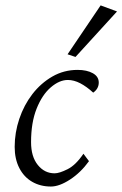

<svg xmlns="http://www.w3.org/2000/svg" viewBox="-20 -681 452 709"><path d="M230.5 -385.7Q199.2 -385.7 167.5 -358.4Q135.7 -331.1 115.2 -279.8Q94.7 -228.5 94.7 -156.2Q94.7 -102.5 119.6 -71.8Q144.5 -41 181.6 -41Q199.2 -41 229.5 -56.2Q259.8 -71.3 288.1 -113.3L308.6 -85.9Q278.3 -43.9 238.8 -18.1Q199.2 7.8 168 7.8Q128.9 7.8 98.6 -9.8Q68.4 -27.3 51.3 -60.5Q34.2 -93.8 34.2 -138.7Q34.2 -191.4 51.3 -242.2Q68.4 -293 99.6 -333.5Q130.9 -374 173.3 -398.4Q215.8 -422.9 266.6 -422.9Q300.8 -422.9 322.8 -410.6Q344.7 -398.4 344.7 -376Q344.7 -365.2 339.8 -356Q335 -346.7 324.2 -338.9Q299.8 -361.3 276.4 -373.5Q252.9 -385.7 230.5 -385.7ZM258.8 -470.7 229.5 -480.5 351.6 -661.1 412.1 -638.7Z"/></svg>

Font: Crimson Pro ExtraLight
Style: Italic
Weight: 250
Italic angle: -12°
Designer: Jacques Le Bailly
Foundry: Baron von Fonthausen
Version: Version 1.003